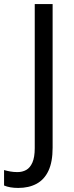

<svg xmlns="http://www.w3.org/2000/svg" viewBox="-87 -734 362 945"><path d="M3 191Q-18 191 -35.5 188Q-53 185 -67 179V103Q-53 107 -36.5 110Q-20 113 -1 113Q23 113 42 102.5Q61 92 72.5 66Q84 40 84 -5V-714H172V-7Q172 63 151.5 106.5Q131 150 93 170.5Q55 191 3 191Z"/></svg>

Font: Noto Sans Arabic SemiCondensed
Style: Regular
Weight: 400
Width: 4
Designer: Monotype Design Team, Nadine Chahine, Nizar Qandah and Khaled Hosny
Foundry: Monotype Imaging Inc.
Version: Version 2.012